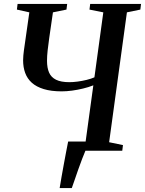

<svg xmlns="http://www.w3.org/2000/svg" viewBox="-20 -763 734 972"><path d="M282 189Q285.5 166 291.2 134.5Q297 103 303 69Q309 35 315 4.8Q321 -25.5 325 -46.5H435L412.5 0Q405.5 16 396 41Q386.5 66 376.5 94Q366.5 122 358 147.5Q349.5 173 343.5 189ZM319.5 0 323 -28.5 413 -43 452.5 -331Q428.5 -321.5 400.5 -314.8Q372.5 -308 344.5 -304.2Q316.5 -300.5 292 -300.5Q239 -300.5 201.5 -312Q164 -323.5 141 -344.2Q118 -365 107.5 -393.8Q97 -422.5 97 -457.5Q97 -469.5 98.2 -482.5Q99.5 -495.5 101 -507.5L128.5 -700.5L65.5 -714.5L69 -743H320L316.5 -714.5L248 -700.5L229 -569Q224.5 -536.5 221.2 -507.8Q218 -479 218 -455.5Q218 -419.5 228.5 -395.5Q239 -371.5 264 -359.2Q289 -347 331 -347Q350 -347 372.8 -350Q395.5 -353 418.2 -358.5Q441 -364 458 -371.5L503 -700.5L433 -714.5L436.5 -743H694L690.5 -714.5L622.5 -700.5L532.5 -43L602.5 -28.5L599 0Z"/></svg>

Font: Merriweather 96pt Medium
Style: Italic
Weight: 500
Italic angle: -7.8°
Version: Version 2.101